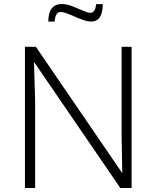

<svg xmlns="http://www.w3.org/2000/svg" viewBox="-20 -946 802 966"><path d="M223.1 -837.4H254.9Q257.8 -885.7 286.6 -885.7Q304.7 -885.7 357.4 -861.8Q411.6 -837.4 437 -837.4Q497.1 -837.4 497.1 -925.3H463.4Q460 -881.3 433.6 -881.3Q421.9 -881.3 397 -892.6Q373 -903.3 344.2 -914.6Q314.9 -925.8 292 -925.8Q223.1 -925.8 223.1 -837.4ZM642.1 -710.4H591.8V-262.7L595.2 -74.7L160.6 -710.4H105.5V0H156.7V-440.9L150.9 -634.8L585.4 0H642.1Z"/></svg>

Font: My Font
Style: ExtraLight
Weight: 500
Designer: Vernon Adams
Foundry: newtypography
Version: Version 0.001